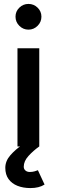

<svg xmlns="http://www.w3.org/2000/svg" viewBox="-20 -746 290 978"><path d="M69 0V-500H180V0ZM125 -595Q98 -595 78.5 -614.5Q59 -634 59 -661Q59 -688 78.5 -707Q98 -726 125 -726Q152 -726 171.5 -707Q191 -688 191 -661Q191 -634 171.5 -614.5Q152 -595 125 -595ZM135 212Q98 212 69 200.5Q40 189 23.5 166Q7 143 7 109Q7 74 33 44.5Q59 15 92 -7L180 0Q149 22 125 48.5Q101 75 101 103Q101 115 109.5 122.5Q118 130 132 130Q146 130 157 126.5Q168 123 173 121L207 194Q193 203 175 207.5Q157 212 135 212Z"/></svg>

Font: Figtree Light SemiBold
Style: Regular
Weight: 600
Version: Version 2.002